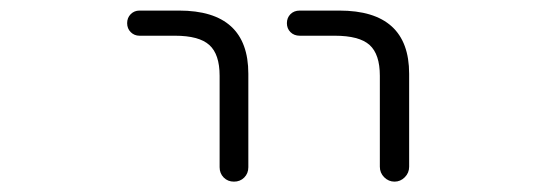

<svg xmlns="http://www.w3.org/2000/svg" viewBox="-20 -565 1040 365"><path d="M245.1 -497.1Q235.4 -497.1 228.5 -503.9Q221.7 -510.7 221.7 -521Q221.7 -531.2 228.5 -538.1Q235.4 -544.9 245.1 -544.9H320.3Q452.1 -544.9 452.1 -424.8V-247.1Q452.1 -235.4 444.3 -227.5Q436.5 -219.7 424.8 -219.7Q413.1 -219.7 405.3 -227.5Q397.5 -235.4 397.5 -247.1V-420.9Q397.5 -461.9 377.9 -479.5Q358.4 -497.1 312.5 -497.1ZM549.8 -497.1Q539.1 -497.1 532.2 -503.9Q525.4 -510.7 525.4 -521Q525.4 -531.2 532.2 -538.1Q539.1 -544.9 549.8 -544.9H625Q757.8 -544.9 757.8 -424.8V-248Q757.8 -236.3 749.5 -228Q741.2 -219.7 730 -219.7Q718.8 -219.7 710.4 -228Q702.1 -236.3 702.1 -248V-420.9Q702.1 -461.9 682.6 -479.5Q663.1 -497.1 616.2 -497.1Z"/></svg>

Font: Rounded-L Mgen+ 1m light
Style: Regular
Weight: 200
Designer: [Source Han Sans]
Ryoko NISHIZUKA  (kana & ideographs); Paul D. Hunt (Latin, Greek & Cyrillic); Wenlong ZHANG  (bopomofo
Version: Version 1.059.20150602